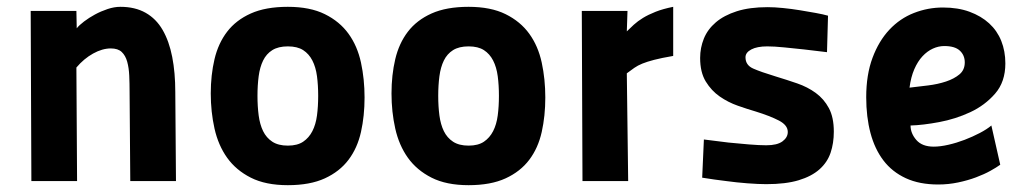

<svg xmlns="http://www.w3.org/2000/svg" viewBox="-20 -531 3025 563"><path d="M72 0 70 -499H204L205 -448Q212 -457 226.5 -468Q241 -479 258.5 -488.5Q276 -498 295.5 -504.5Q315 -511 333 -511Q376 -511 407 -493.5Q438 -476 457 -443Q476 -410 485 -364Q494 -318 494 -261L496 0H362L360 -261Q360 -286 359 -309Q358 -332 353 -350Q348 -368 337 -378.5Q326 -389 305 -389Q280 -389 253 -374Q226 -359 204 -333L206 0Z M824 -511Q889 -511 932.5 -489.5Q976 -468 1002 -432Q1028 -396 1038.5 -347.5Q1049 -299 1049 -245Q1049 -191 1038.5 -144Q1028 -97 1002 -62.5Q976 -28 932.5 -8Q889 12 824 12Q759 12 715.5 -10Q672 -32 646 -68.5Q620 -105 609 -154Q598 -203 598 -257Q598 -311 609 -357.5Q620 -404 646 -438Q672 -472 715.5 -491.5Q759 -511 824 -511ZM824 -104Q852 -104 869 -115.5Q886 -127 896 -146.5Q906 -166 909.5 -192.5Q913 -219 913 -250Q913 -281 909.5 -307.5Q906 -334 896 -353.5Q886 -373 869 -384Q852 -395 824 -395Q796 -395 778.5 -384Q761 -373 751.5 -353.5Q742 -334 738.5 -307.5Q735 -281 735 -250Q735 -219 738.5 -192.5Q742 -166 751.5 -146.5Q761 -127 778.5 -115.5Q796 -104 824 -104Z M1354 -511Q1419 -511 1462.5 -489.5Q1506 -468 1532 -432Q1558 -396 1568.5 -347.5Q1579 -299 1579 -245Q1579 -191 1568.5 -144Q1558 -97 1532 -62.5Q1506 -28 1462.5 -8Q1419 12 1354 12Q1289 12 1245.5 -10Q1202 -32 1176 -68.5Q1150 -105 1139 -154Q1128 -203 1128 -257Q1128 -311 1139 -357.5Q1150 -404 1176 -438Q1202 -472 1245.5 -491.5Q1289 -511 1354 -511ZM1354 -104Q1382 -104 1399 -115.5Q1416 -127 1426 -146.5Q1436 -166 1439.5 -192.5Q1443 -219 1443 -250Q1443 -281 1439.5 -307.5Q1436 -334 1426 -353.5Q1416 -373 1399 -384Q1382 -395 1354 -395Q1326 -395 1308.5 -384Q1291 -373 1281.5 -353.5Q1272 -334 1268.5 -307.5Q1265 -281 1265 -250Q1265 -219 1268.5 -192.5Q1272 -166 1281.5 -146.5Q1291 -127 1308.5 -115.5Q1326 -104 1354 -104Z M1686 -499H1820L1818 -439Q1827 -448 1838.5 -458.5Q1850 -469 1865.5 -478.5Q1881 -488 1902.5 -496.5Q1924 -505 1954 -511V-367Q1919 -361 1898 -355.5Q1877 -350 1863.5 -344.5Q1850 -339 1840 -332Q1830 -325 1818 -316L1822 0H1688Z M2405 -378Q2371 -382 2338 -386Q2310 -389 2280 -392Q2250 -395 2230 -395Q2200 -395 2183 -386Q2166 -377 2166 -363Q2166 -340 2188.5 -330Q2211 -320 2254 -307Q2287 -297 2317.5 -286.5Q2348 -276 2372 -258.5Q2396 -241 2410.5 -214Q2425 -187 2425 -145Q2425 -111 2415.5 -83Q2406 -55 2383 -34.5Q2360 -14 2322 -2.5Q2284 9 2227 9Q2204 9 2171.5 6.5Q2139 4 2110 0Q2076 -4 2039 -10L2044 -122Q2082 -117 2116 -113Q2145 -110 2176 -107.5Q2207 -105 2227 -105Q2259 -105 2274.5 -116.5Q2290 -128 2290 -144Q2290 -164 2264 -177.5Q2238 -191 2196 -204Q2172 -211 2143.5 -221Q2115 -231 2090.5 -248Q2066 -265 2049.5 -292Q2033 -319 2033 -361Q2033 -391 2044 -418Q2055 -445 2079 -465.5Q2103 -486 2140.5 -498Q2178 -510 2231 -510Q2251 -510 2276 -507.5Q2301 -505 2325.5 -501Q2350 -497 2372 -493Q2394 -489 2408 -485Z M2913 -48Q2902 -40 2884 -30Q2866 -20 2842 -11Q2818 -2 2789.5 4Q2761 10 2731 10Q2676 10 2636 -8.5Q2596 -27 2570.5 -60.5Q2545 -94 2532.5 -141Q2520 -188 2520 -246Q2520 -312 2538.5 -361.5Q2557 -411 2588 -444Q2619 -477 2660 -493Q2701 -509 2745 -509Q2789 -509 2823 -496.5Q2857 -484 2880.5 -462.5Q2904 -441 2916 -411Q2928 -381 2928 -345Q2928 -291 2898 -256.5Q2868 -222 2825 -202Q2782 -182 2734 -173Q2686 -164 2650 -163Q2650 -140 2667 -120.5Q2684 -101 2718 -101Q2737 -101 2761 -106.5Q2785 -112 2808.5 -121Q2832 -130 2853 -141Q2874 -152 2887 -163ZM2749 -396Q2732 -396 2715.5 -388.5Q2699 -381 2685 -366Q2671 -351 2661 -328Q2651 -305 2647 -274Q2673 -277 2701.5 -280.5Q2730 -284 2754 -292Q2778 -300 2793.5 -313Q2809 -326 2809 -348Q2809 -369 2794.5 -382.5Q2780 -396 2749 -396Z"/></svg>

Font: Panefresco 999wt
Style: Regular
Weight: 900
Version: Version 1.001